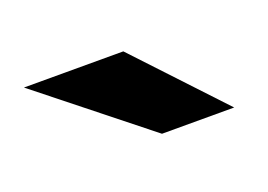

<svg xmlns="http://www.w3.org/2000/svg" viewBox="-40 -832 426 305"><g transform="rotate(-20 173.0 -680.0)"><path d="M13 -752H181L316 -608H194Z"/></g></svg>

Font: Montserrat GRBold
Style: Regular
Weight: 700
Designer: Julieta Ulanovsky
Foundry: Julieta Ulanovsky
Version: Version 1.00 May 29, 2023, initial release